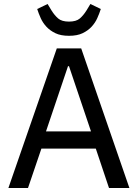

<svg xmlns="http://www.w3.org/2000/svg" viewBox="-20 -940 689 960"><path d="M525 0 459 -197H187L120 0H22L264 -698H386L627 0ZM325 -609H320L210 -283H435ZM325 -761Q284 -761 257 -774Q230 -787 212 -806.5Q194 -826 183.5 -849.5Q173 -873 166 -895L218 -920L238 -887Q253 -863 271 -847.5Q289 -832 325 -832Q361 -832 379 -847.5Q397 -863 412 -887L432 -920L484 -895Q477 -873 466.5 -849.5Q456 -826 438 -806.5Q420 -787 393 -774Q366 -761 325 -761Z"/></svg>

Font: IBM Plex Sans Text
Style: Regular
Weight: 450
Designer: Mike Abbink, Paul van der Laan, Pieter van Rosmalen
Foundry: Bold Monday
Version: Version 3.005